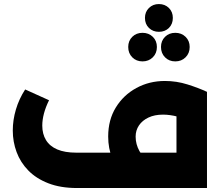

<svg xmlns="http://www.w3.org/2000/svg" viewBox="-20 -946 1116 966"><path d="M672.7 -177.9V0H367.6Q284.6 0 223.4 -23.8Q162.1 -47.6 122.4 -88.3Q82.7 -129 63.5 -180.9Q44.3 -232.7 44.3 -289.4Q44.3 -342 60 -395.1Q75.7 -448.3 106.6 -495.9L226.7 -441.7Q209.6 -406.9 201.1 -374.8Q192.7 -342.7 192.7 -314Q192.7 -272.1 211.3 -241.4Q229.9 -210.6 268 -194.2Q306.1 -177.9 364.1 -177.9ZM414.6 0Q405.3 0 399.9 -24.6Q394.6 -49.1 394.6 -90.4Q394.6 -130.1 399.9 -154Q405.3 -177.9 414.6 -177.9ZM414.6 0V-177.9H867.9V-483.9H1021.4V0ZM681.3 -7.7Q637 -24.6 601.3 -61Q565.6 -97.4 544.9 -148.6Q524.3 -199.7 524.3 -259.1Q524.3 -342.6 562.7 -405.2Q601.1 -467.9 666.1 -503.2Q731.1 -538.6 809.4 -538.6Q868.1 -538.6 923.3 -521.2Q978.4 -503.9 1021.4 -483.9L958.1 -328.9Q913.6 -348.9 874.1 -359.1Q834.6 -369.3 800.3 -369.3Q757.7 -369.3 726.9 -354.6Q696 -340 679.2 -315.1Q662.4 -290.1 662.4 -258.6Q662.4 -220.3 681.6 -185.8Q700.7 -151.3 733.4 -134ZM779.4 -925.6Q810 -925.6 829.8 -905.8Q849.6 -886 849.6 -856Q849.6 -825 829.8 -805.4Q810 -785.9 779.4 -785.9Q749.3 -785.9 729.3 -805.4Q709.3 -825 709.3 -856Q709.3 -886 729.3 -905.8Q749.3 -925.6 779.4 -925.6ZM861.9 -780.9Q893 -780.9 913.6 -760.8Q934.3 -740.7 934.3 -709.6Q934.3 -678 913.6 -657.6Q893 -637.1 861.9 -637.1Q830.7 -637.1 810.4 -657.6Q790 -678 790 -709.6Q790 -740.7 810.4 -760.8Q830.7 -780.9 861.9 -780.9ZM697 -780.9Q728.1 -780.9 748.8 -760.8Q769.4 -740.7 769.4 -709.6Q769.4 -678 748.8 -657.6Q728.1 -637.1 697 -637.1Q665.9 -637.1 645.5 -657.6Q625.1 -678 625.1 -709.6Q625.1 -740.7 645.5 -760.8Q665.9 -780.9 697 -780.9Z"/></svg>

Font: Alexandria
Style: Regular
Weight: 400
Designer: Mohamed Gaber
Foundry: Kief Type Foundry
Version: Version 5.100